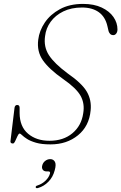

<svg xmlns="http://www.w3.org/2000/svg" viewBox="-20 -730 622 984"><path d="M239 10Q193.5 10 164.5 1.5Q135.5 -7 118.8 -17.8Q102 -28.5 93.5 -37Q85 -45.5 80.5 -45.5Q75.5 -45.5 69.8 -32.8Q64 -20 58 -7.2Q52 5.5 46.5 5.5Q31 5.5 34 -9L54.5 -178Q57 -192 68 -192Q80.5 -192 80.5 -177.5V-150.5Q81 -81 123.8 -44.8Q166.5 -8.5 233.5 -8.5Q305 -8.5 351.2 -47.2Q397.5 -86 406.5 -149.5Q415 -199 393.2 -238.5Q371.5 -278 303.5 -325Q231.5 -375.5 199.8 -421Q168 -466.5 176 -527Q181.5 -572.5 209.5 -614.2Q237.5 -656 287 -683Q336.5 -710 405.5 -710Q462 -710 501.5 -691.2Q541 -672.5 561.5 -642.8Q582 -613 582 -579.5Q582 -566.5 575.8 -558.2Q569.5 -550 561 -550Q550.5 -550 544.8 -556Q539 -562 536.5 -570L530.5 -596Q519.5 -644 486 -667.8Q452.5 -691.5 400.5 -691.5Q345.5 -691.5 304.5 -671.5Q263.5 -651.5 239.5 -618.2Q215.5 -585 211 -545Q203 -490 230.8 -447.2Q258.5 -404.5 326.5 -354Q400 -303 425 -260Q450 -217 444.5 -164Q437 -83.5 379.8 -36.8Q322.5 10 239 10ZM219.5 148.5Q205 148.5 199 139.5Q193 130.5 196.5 118Q200 103.5 211.8 94.5Q223.5 85.5 237.5 85.5Q253.5 85.5 261.2 98.8Q269 112 260.5 142.5Q251.5 177.5 228.2 201.2Q205 225 175 233.5Q164.5 236.5 163 230Q162 223 172 220.5Q196.5 212.5 213.8 195.5Q231 178.5 236 160Q239 148.5 228 148.5Z"/></svg>

Font: Fraunces 9pt Thin
Style: Italic
Weight: 100
Italic angle: -16°
Version: Version 1.000;[b76b70a41]